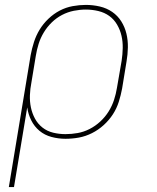

<svg xmlns="http://www.w3.org/2000/svg" viewBox="-20 -558 640 783"><path d="M16 205 105 -333Q110 -360 118.5 -386.5Q127 -413 141.5 -437Q156 -461 177.5 -481.5Q199 -502 224 -515Q249 -528 276.5 -533Q304 -538 330 -538Q359 -538 387 -531.5Q415 -525 437.5 -509.5Q460 -494 474.5 -471Q489 -448 495.5 -421Q502 -394 501.5 -365Q501 -336 496 -307L478 -197Q473 -170 464.5 -143Q456 -116 440.5 -92Q425 -68 403 -48Q381 -28 355 -15Q329 -2 302 3Q275 8 247 8Q218 8 190 0.5Q162 -7 141 -24.5Q120 -42 107.5 -67Q95 -92 91 -120L37 205ZM247 -11Q272 -11 297 -15.5Q322 -20 345.5 -32Q369 -44 389 -62.5Q409 -81 423 -103.5Q437 -126 445 -150.5Q453 -175 457 -200L476 -310Q480 -336 480.5 -362Q481 -388 475.5 -412Q470 -436 457.5 -457.5Q445 -479 425.5 -493Q406 -507 381 -513Q356 -519 330 -519Q306 -519 281 -514Q256 -509 233 -497Q210 -485 191 -466.5Q172 -448 158.5 -425.5Q145 -403 137.5 -379Q130 -355 126 -330L108 -221Q103 -196 102 -170Q101 -144 106 -120Q111 -96 122.5 -74.5Q134 -53 153 -38Q172 -23 196.5 -17Q221 -11 247 -11Z"/></svg>

Font: Iosevka Slab Thin Extended
Style: Italic
Weight: 100
Width: 7
Italic angle: -9°
Monospace: yes
Designer: Belleve Invis
Foundry: Belleve Invis
Version: Version 11.1.0; ttfautohint (v1.8.3)